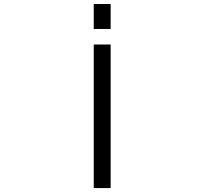

<svg xmlns="http://www.w3.org/2000/svg" viewBox="-20 -957 1040 977"><path d="M457 0V-730.5H543V0ZM457 -809.6V-936.5H543V-809.6Z"/></svg>

Font: Gen Shin Gothic Monospace Normal
Style: Regular
Weight: 350
Designer: [Source Han Sans]
Ryoko NISHIZUKA  (kana & ideographs); Paul D. Hunt (Latin, Greek & Cyrillic); Wenlong ZHANG  (bopomofo
Version: Version 1.002.20150607